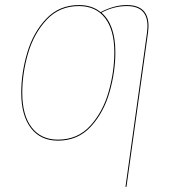

<svg xmlns="http://www.w3.org/2000/svg" viewBox="-20 -547 691 759"><path d="M567 -444Q567 -435 565 -417L480 191L476 192L561 -417Q563 -435 563 -444Q563 -523 481 -523Q430 -523 381 -497Q436 -450 436 -340Q436 -263 413 -182.5Q390 -102 339 -46.5Q288 9 209 9Q140 9 102 -41Q64 -91 64 -180Q64 -258 87.5 -338Q111 -418 162.5 -472.5Q214 -527 292 -527Q344 -527 378 -499Q431 -527 481 -527Q567 -527 567 -444ZM292 -523Q215 -523 164.5 -469Q114 -415 91 -336Q68 -257 68 -180Q68 -92 105 -43.5Q142 5 209 5Q287 5 337 -50Q387 -105 409.5 -184.5Q432 -264 432 -340Q432 -428 395.5 -475.5Q359 -523 292 -523Z"/></svg>

Font: Fira Sans Condensed Four
Style: Italic
Weight: 100
Width: 3
Italic angle: -8°
Designer: bBox Type GmbH & Carrois Corporate GbR & Edenspiekermann AG
Foundry: bBox Type GmbH & Carrois Corporate GbR & Edenspiekermann AG
Version: Version 4.301